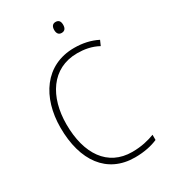

<svg xmlns="http://www.w3.org/2000/svg" viewBox="-221 -1012 987 1124"><g transform="rotate(-30 273.0 -450.0)"><path d="M343 -910C321 -910 313 -893 313 -873C313 -851 322 -836 343 -836C365 -836 374 -851 374 -873C374 -894 367 -910 343 -910ZM361 -688C408 -688 456 -680 502 -655L517 -689C470 -713 418 -724 361 -724C164 -724 59 -562 59 -359C59 -135 163 10 351 10C415 10 467 -2 505 -19V-54C466 -39 416 -26 353 -26C188 -26 99 -158 99 -359C99 -542 188 -688 361 -688Z"/></g></svg>

Font: Noto Sans Thai SemCond ExtLt
Style: Regular
Weight: 200
Width: 4
Designer: Monotype Design Team
Foundry: Monotype Imaging Inc.
Version: Version 2.002